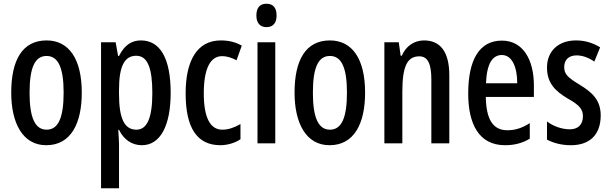

<svg xmlns="http://www.w3.org/2000/svg" viewBox="-20 -766 3260 1026"><path d="M417 -271C417 -453 347 -550 229 -550C99 -550 40 -444 40 -271C40 -107 102 10 227 10C360 10 417 -108 417 -271ZM138 -270C138 -402 165 -467 229 -467C292 -467 320 -402 320 -271C320 -138 292 -73 229 -73C166 -73 138 -140 138 -270Z M733 -550C685 -550 646 -527 616 -467H611L598 -540H520V240H616V6C616 -14 614 -40 612 -72H616C642 -19 686 10 738 10C836 10 892 -93 892 -270C892 -454 836 -550 733 -550ZM708 -468C769 -468 794 -402 794 -269C794 -136 766 -73 709 -73C645 -73 616 -132 616 -264V-286C616 -412 645 -468 708 -468Z M1158 10C1192 10 1235 -1 1265 -22V-103C1232 -84 1200 -73 1168 -73C1103 -73 1069 -138 1069 -267C1069 -398 1103 -466 1167 -466C1192 -466 1217 -458 1244 -444L1272 -522C1241 -540 1205 -550 1160 -550C1032 -550 972 -440 972 -267C972 -81 1034 10 1158 10Z M1404 -746C1368 -746 1350 -724 1350 -683C1350 -643 1370 -621 1404 -621C1439 -621 1458 -643 1458 -683C1458 -723 1441 -746 1404 -746ZM1451 -540H1356V0H1451Z M1931 -271C1931 -453 1861 -550 1743 -550C1613 -550 1554 -444 1554 -271C1554 -107 1616 10 1741 10C1874 10 1931 -108 1931 -271ZM1652 -270C1652 -402 1679 -467 1743 -467C1806 -467 1834 -402 1834 -271C1834 -138 1806 -73 1743 -73C1680 -73 1652 -140 1652 -270Z M2246 -550C2194 -550 2150 -521 2127 -468H2121L2111 -540H2034V0H2130V-274C2130 -410 2155 -465 2221 -465C2267 -465 2285 -423 2285 -341V0H2381V-363C2381 -488 2334 -550 2246 -550Z M2662 -549C2543 -549 2482 -449 2482 -266C2482 -105 2538 10 2679 10C2728 10 2772 -1 2811 -25V-108C2769 -81 2732 -70 2691 -70C2614 -70 2578 -128 2576 -248H2833V-309C2833 -447 2775 -549 2662 -549ZM2662 -472C2717 -472 2744 -406 2744 -321H2577C2581 -425 2611 -472 2662 -472Z M3190 -149C3190 -231 3145 -272 3078 -313C3014 -352 2995 -369 2995 -408C2995 -446 3019 -470 3061 -470C3094 -470 3127 -457 3156 -437L3187 -513C3148 -537 3106 -550 3058 -550C2964 -550 2903 -493 2903 -405C2903 -323 2946 -280 3013 -240C3076 -205 3095 -182 3095 -145C3095 -100 3069 -75 3025 -75C2980 -75 2934 -93 2903 -117V-20C2936 -2 2980 10 3031 10C3131 10 3190 -46 3190 -149Z"/></svg>

Font: Noto Sans Armenian ExtraCondensed Medium
Style: Regular
Weight: 500
Width: 2
Designer: Monotype Design Team
Foundry: Monotype Imaging Inc.
Version: Version 2.008